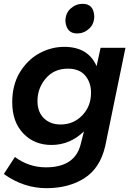

<svg xmlns="http://www.w3.org/2000/svg" viewBox="-29 -785 694 1004"><path d="M374 -610Q319 -610 313 -674Q313 -716 340.5 -740.5Q368 -765 403 -765Q460 -765 464 -701Q464 -659 436.5 -634.5Q409 -610 374 -610ZM214 199Q95 199 -9 125L49 36Q122 90 211 90Q363 90 393 -31L410 -98Q337 -27 240 -27Q150 -27 92.5 -87.5Q35 -148 35 -250Q35 -339 73 -404Q114 -472 176.2 -506Q238.5 -540 307 -540Q432 -540 476 -439L497 -535H627L521 -20Q494 95 412 147Q330 199 214 199ZM288 -134Q355 -134 401 -181.5Q447 -229 447 -300Q447 -354 416.5 -390Q386 -426 326 -426Q254 -426 210.5 -375Q167 -324 167 -257Q167 -199.5 200.5 -166.8Q234 -134 288 -134Z"/></svg>

Font: Argentum Sans Medium
Style: Italic
Weight: 500
Italic angle: -11°
Designer: Julieta Ulanovsky (font), Cristiano Sobral (main changes and remaster)
Foundry: Julieta Ulanovsky (font), Cristiano Sobral (main changes and remaster)
Version: Version 2.007;June 15, 2022;FontCreator 14.0.0.2814 64-bit; 